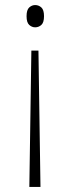

<svg xmlns="http://www.w3.org/2000/svg" viewBox="-20 -562 285 759"><path d="M132 -362 140 177H96L104 -362ZM119 -542Q133 -542 143.5 -532.5Q154 -523 154 -498Q154 -473 143.5 -463.5Q133 -454 119 -454Q106 -454 95.5 -463.5Q85 -473 85 -498Q85 -523 95.5 -532.5Q106 -542 119 -542Z"/></svg>

Font: Noto Serif Bengali Condensed ExtraLight
Style: Regular
Weight: 200
Width: 3
Designer: Juan Bruce, Universal Thirst, Indian Type Foundry and the Monotype Design Team.
Foundry: Monotype Imaging Inc.
Version: Version 2.003; ttfautohint (v1.8.4.7-5d5b)